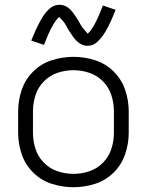

<svg xmlns="http://www.w3.org/2000/svg" viewBox="-20 -776 615 804"><path d="M346 -584Q335 -584 324.5 -588.5Q314 -593 306 -600Q298 -607 291 -615.5Q284 -624 278 -634L266 -652Q261 -662 255.5 -671.5Q250 -681 242.5 -689Q235 -697 228 -705Q200 -682 164 -588L111 -606Q120 -629 130.5 -652Q141 -675 153.5 -697Q166 -719 185 -737.5Q204 -756 229 -756Q240 -756 250.5 -752Q261 -748 269 -741Q277 -734 284 -725Q291 -716 297 -707L309 -688Q314 -679 319.5 -669.5Q325 -660 332.5 -652Q340 -644 347 -635Q375 -658 411 -753L464 -735Q455 -711 444.5 -688Q434 -665 421.5 -643.5Q409 -622 390 -603Q371 -584 346 -584ZM288 8Q242 8 197.5 -6Q153 -20 119.5 -53Q86 -86 71 -130Q56 -174 56 -220V-310Q56 -356 71 -400Q86 -444 119.5 -477Q153 -510 197.5 -524Q242 -538 288 -538Q333 -538 377.5 -524Q422 -510 455.5 -477Q489 -444 504 -400Q519 -356 519 -310V-220Q519 -174 504 -130Q489 -86 455.5 -53Q422 -20 377.5 -6Q333 8 288 8ZM288 -48Q322 -48 354.5 -59Q387 -70 411.5 -95Q436 -120 446.5 -153Q457 -186 457 -220V-310Q457 -344 446.5 -377Q436 -410 411.5 -435Q387 -460 354.5 -471Q322 -482 288 -482Q253 -482 220.5 -471Q188 -460 163.5 -435Q139 -410 128.5 -377Q118 -344 118 -310V-220Q118 -186 128.5 -153Q139 -120 163.5 -95Q188 -70 220.5 -59Q253 -48 288 -48Z"/></svg>

Font: Jozsika Light
Style: Regular
Weight: 300
Monospace: yes
Designer: Belleve Invis
Foundry: Belleve Invis
Version: 2.1.0